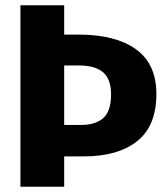

<svg xmlns="http://www.w3.org/2000/svg" viewBox="-20 -713 640 733"><path d="M577 -354Q577 -232 503.5 -174Q430 -116 301 -116H225V0H58V-693H225V-581H279Q421 -581 499 -525Q577 -469 577 -354ZM404 -353Q404 -411 373.5 -437Q343 -463 283 -463H225V-236H290Q344 -236 374 -262Q404 -288 404 -353Z"/></svg>

Font: Qzxlaeiskcpccdgjqmyffctclhy
Style: Regular
Weight: 700
Monospace: yes
Designer: Carrois Corporate & Edenspiekermann
Foundry: Carrois Corporate GbR & Edenspiekermann AG
Version: Version 2.001